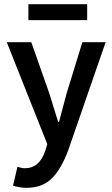

<svg xmlns="http://www.w3.org/2000/svg" viewBox="-20 -692 535 914"><path d="M106 202.1Q73.7 202.1 42 191.9L63 102.1Q83.5 108.9 98.1 108.9Q168 108.9 195.8 24.9L205.1 -5.9L12.2 -491.2H128.9L213.9 -250Q220.7 -229 234.9 -182.1Q249 -135.3 256.8 -111.8H261.2Q266.6 -131.3 278.8 -178.7Q291 -226.1 297.9 -250L372.1 -491.2H482.9L305.2 22Q272 112.3 226.8 157.2Q181.6 202.1 106 202.1ZM115.2 -596.2V-671.9H395V-596.2Z"/></svg>

Font: Toshiba Sans Medium
Style: Regular
Weight: 500
Designer: Paul D. Hunt
Foundry: Toshiba Corporation
Version: Version 2.020;PS 2.0;hotconv 1.0.86;makeotf.lib2.5.63406